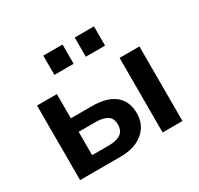

<svg xmlns="http://www.w3.org/2000/svg" viewBox="-153 -916 1148 1106"><g transform="rotate(-30 421.5 -363.5)"><path d="M81 0V-496H213V-335H352Q453 -335 505 -292.5Q557 -250 557 -170Q557 -119 532 -81Q507 -43 461 -21.5Q415 0 351 0ZM213 -90H327Q375 -90 402.5 -108.5Q430 -127 430 -169Q430 -211 402.5 -228Q375 -245 327 -245H213ZM630 0V-496H762V0ZM465 -599V-727H593V-599ZM256 -599V-727H384V-599Z"/></g></svg>

Font: Nunito Sans 9pt
Style: Bold
Weight: 700
Version: Version 3.101;gftools[0.9.27]